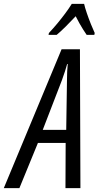

<svg xmlns="http://www.w3.org/2000/svg" viewBox="-85 -971 509 991"><path d="M-65.4 0 232.9 -716.8H327.6L330.1 0H252.9L253.9 -233.4H110.8L15.1 0ZM135.7 -300.8H256.8L260.7 -556.6Q260.7 -580.6 261.7 -601.8Q262.7 -623 264.6 -640.6H261.7Q256.8 -624 250.5 -603.3Q244.1 -582.5 234.4 -556.6ZM165.5 -791 167.5 -800.8Q190.4 -825.2 211.7 -850.8Q232.9 -876.5 252 -902.1Q271 -927.7 285.6 -951.2H349.1Q353 -933.1 362.8 -904.3Q372.6 -875.5 384 -846.9Q395.5 -818.4 403.8 -800.8L401.9 -791H362.3Q353.5 -803.7 343.8 -819.1Q334 -834.5 324.5 -851.6Q314.9 -868.7 305.7 -887.2Q279.3 -858.9 254.4 -834.2Q229.5 -809.6 207.5 -791Z"/></svg>

Font: Open Sans Condensed
Style: Italic
Weight: 400
Width: 3
Italic angle: -12°
Designer: Monotype Design Team
Foundry: Monotype Imaging Inc.
Version: Version 3.000